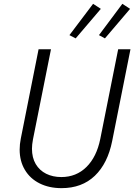

<svg xmlns="http://www.w3.org/2000/svg" viewBox="-20 -978 704 1006"><path d="M83 -194.3Q83 -221.7 88.9 -251.5L182.1 -719.7H247.1L152.8 -248Q147.5 -220.2 147.5 -198.7Q147.5 -151.9 167.2 -118.4Q187 -85 221.9 -67.6Q256.8 -50.3 301.3 -50.3Q379.4 -50.3 432.9 -103Q486.3 -155.8 505.4 -250L599.1 -719.7H663.6L567.9 -239.7Q544.4 -121.6 476.8 -56.9Q409.2 7.8 302.2 7.8Q237.3 7.8 187.5 -17.1Q137.7 -42 110.4 -87.9Q83 -133.8 83 -194.3ZM343.8 -793.9 467.8 -958 508.3 -931.6 376.5 -776.9ZM498.5 -793.9 621.1 -958 661.6 -931.6 529.8 -776.9Z"/></svg>

Font: Reddit Sans Vanilla Light
Style: Italic
Weight: 300
Italic angle: -11.25°
Designer: Stephen Hutchings
Version: Version 1.013